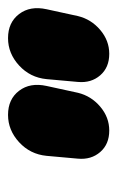

<svg xmlns="http://www.w3.org/2000/svg" viewBox="73 -825 292 478"><g transform="rotate(-90 219.0 -586.0)"><path d="M133 -460Q99 -460 79.5 -482.5Q60 -505 63 -538L70 -616Q74 -657 104 -684.5Q134 -712 172 -712Q211 -712 232 -684.5Q253 -657 244 -616L227 -538Q219 -505 192.5 -482.5Q166 -460 133 -460ZM324 -460Q290 -460 270.5 -482.5Q251 -505 254 -538L261 -616Q265 -657 295 -684.5Q325 -712 363 -712Q402 -712 423 -684.5Q444 -657 435 -616L418 -538Q410 -505 383.5 -482.5Q357 -460 324 -460Z"/></g></svg>

Font: Winky Sans ExtraBold
Style: Italic
Weight: 800
Italic angle: -8.97852°
Designer: Simon Atzbach
Foundry: typofactur
Version: Version 1.205